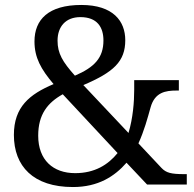

<svg xmlns="http://www.w3.org/2000/svg" viewBox="-20 -744 782 774"><path d="M274 10C376 10 442 -33 490 -88L573 0H733V-42H724C670 -42 650 -47 631 -67L538 -166C561 -216 575 -268 587 -311C604 -372 647 -379 692 -379H701V-421H521V-382C521 -333 516 -268 498 -208L316 -401C438 -453 485 -496 485 -582C485 -659 436 -724 308 -724C175 -724 119 -665 119 -577C119 -512 145 -465 196 -405C99 -364 36 -313 36 -200C36 -74 114 10 274 10ZM282 -439C232 -495 212 -529 212 -580C212 -637 245 -675 304 -675C372 -675 397 -634 397 -581C397 -511 361 -473 282 -439ZM283 -46C194 -46 134 -99 134 -197C134 -283 172 -330 233 -364L454 -127C416 -80 362 -46 283 -46Z"/></svg>

Font: Noto Nastaliq Urdu
Style: Regular
Weight: 400
Designer: Monotype Design Team (Patrick Giasson: type design, Kamal Mansour: OpenType code, Glenda Bellarosa). Updated by Simon Co
Foundry: Monotype Imaging Inc., Simon Cozens
Version: Version 3.009